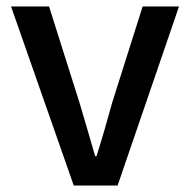

<svg xmlns="http://www.w3.org/2000/svg" viewBox="-20 -571 585 591"><path d="M207 0 14 -551H131L225 -254Q237 -214 249 -172.5Q261 -131 273 -90H277Q290 -131 302 -172.5Q314 -214 325 -254L419 -551H531L342 0Z"/></svg>

Font: Noto Sans SC Medium
Style: Regular
Weight: 500
Designer: Ryoko NISHIZUKA  (kana, bopomofo & ideographs); Paul D. Hunt (Latin, Greek & Cyrillic); Sandoll Communications , Soo-you
Foundry: Adobe
Version: Version 2.004-H2;hotconv 1.0.118;makeotfexe 2.5.65603